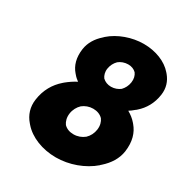

<svg xmlns="http://www.w3.org/2000/svg" viewBox="-196 -999 1121 1172"><g transform="rotate(30 365.0 -412.5)"><path d="M300 -252C304 -281 318 -306 337 -324C357 -340 383 -350 411 -350C439 -350 463 -341 480 -323C493 -306 500 -281 496 -252C492 -224 480 -200 460 -181C439 -164 413 -154 384 -154C355 -154 333 -163 316 -180C303 -198 296 -223 300 -252ZM532 -605C528 -579 517 -559 501 -542C484 -529 462 -520 437 -520C413 -520 393 -528 377 -543C366 -558 359 -580 363 -605C367 -630 378 -651 395 -668C412 -682 436 -691 461 -691C485 -691 504 -683 518 -669C530 -653 536 -631 532 -605ZM728 -632C735 -681 721 -723 692 -758L691 -759L685 -766C641 -817 565 -847 481 -847C399 -847 311 -816 252 -764L244 -756C205 -722 179 -680 172 -632C163 -568 178 -519 209 -483L210 -482L216 -475C225 -464 236 -455 248 -446C224 -434 199 -417 177 -399L169 -392C122 -351 88 -295 78 -222C70 -167 86 -118 120 -79L126 -72C177 -13 265 22 361 22C454 22 551 -13 619 -72V-73L627 -80C671 -119 702 -167 710 -222C720 -295 703 -350 668 -391L662 -398C646 -417 625 -433 602 -446C614 -453 625 -462 638 -473L640 -474L648 -481C689 -517 719 -567 728 -632Z"/></g></svg>

Font: Hussar Woodtype
Style: BlkObl
Weight: 900
Foundry: Cannot Into Space Fonts
Version: Version 1.07